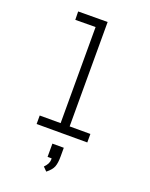

<svg xmlns="http://www.w3.org/2000/svg" viewBox="-163 -748 827 1061"><g transform="rotate(20 250.0 -217.5)"><path d="M109 -614 108 -663 281 -664V-50H403V0H105V-50H228V-615ZM223 207Q248 182 248 158V150H224V72H291V123Q291 162 282.5 184Q274 206 245 229Z"/></g></svg>

Font: Lekton
Style: Regular
Weight: 400
Designer: Paolo Mazzetti, Luciano Perondi, Raffaele Flato, Elena Papassissa, Emilio Macchia, Michela Povoleri, Tobias Seemiller, R
Version: Version 34.000